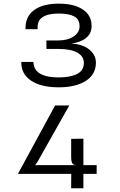

<svg xmlns="http://www.w3.org/2000/svg" viewBox="-20 -876 640 1028"><path d="M294.5 -408.5Q198.5 -408.5 145.5 -444.8Q92.5 -481 94 -544.5H159Q160 -501.5 195.5 -481.2Q231 -461 296 -461.5Q357.5 -462 393.2 -480.2Q429 -498.5 429 -540Q429 -574 394.5 -594Q360 -614 291.5 -614H228.5V-659.5H293.5Q342.5 -659.5 374.2 -681Q406 -702.5 406 -734.5Q406 -773 377.2 -788.2Q348.5 -803.5 294.5 -803.5Q237 -803.5 207.5 -784Q178 -764.5 181.5 -719.5H116.5Q114.5 -786 161.5 -821.2Q208.5 -856.5 295 -856.5Q376.5 -856.5 423.5 -825.2Q470.5 -794 470.5 -736.5Q470.5 -696.5 440.5 -672.5Q410.5 -648.5 361.5 -643Q424.5 -639 459 -610Q493.5 -581 493.5 -540.5Q493.5 -477.5 439.5 -443Q385.5 -408.5 294.5 -408.5ZM76 55 275 -311.5H351L180.5 -9L168 8H388.5Q373 8 367 -2Q361 -12 361 -36.5V-132.5L426.5 -133.5V8H497.5V55H426.5V132H361L361.5 55Z"/></svg>

Font: Spline Sans Mono Light
Style: Regular
Weight: 300
Monospace: yes
Version: Version 1.004